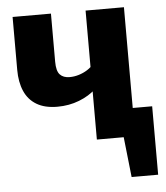

<svg xmlns="http://www.w3.org/2000/svg" viewBox="-51 -577 683 788"><g transform="rotate(-5 290.5 -182.5)"><path d="M341 -309.8 341.4 -207.6Q313.4 -180.9 271.6 -164.6Q229.8 -148.3 181.7 -148.3Q129.8 -148.3 96.2 -168.4Q62.5 -188.4 46.3 -225.6Q30.1 -262.8 30.1 -313V-531.4H188.1V-333.4Q188.1 -294.8 202.1 -280Q216 -265.1 242.2 -265.1Q261 -265.1 279.8 -270.8Q298.7 -276.5 314.9 -286.7Q331.1 -296.9 341 -309.8ZM330.8 0V-531.4H488.8V0ZM389.2 -116.3H568.8V165.6H459.5L441.4 0H402.9Z"/></g></svg>

Font: Fira Sans Variable
Style: Regular
Weight: 400
Designer: Carrois Corporate & Edenspiekermann AG
Foundry: Carrois Corporate GbR & Edenspiekermann AG
Version: Version 4.202